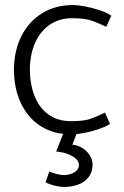

<svg xmlns="http://www.w3.org/2000/svg" viewBox="-20 -518 491 759"><path d="M395 -73Q369 -60 341.5 -49.5Q314 -39 261 -39Q207 -39 170.5 -66Q134 -93 116 -140Q98 -187 98 -246Q99 -303 118.5 -348Q138 -393 175.5 -419.5Q213 -446 266 -446Q318 -446 346.5 -435Q375 -424 400 -412L420 -456Q401 -469 373 -478Q345 -487 317 -492.5Q289 -498 269 -498Q198 -498 145.5 -465Q93 -432 64.5 -375Q36 -318 35 -245Q35 -170 62 -111.5Q89 -53 140 -20Q191 13 262 13Q283 13 311 8Q339 3 367 -6.5Q395 -16 415 -28ZM202 81Q227 83 247 90.5Q267 98 279.5 109Q292 120 292 134Q292 153 273.5 163.5Q255 174 234 174Q218 174 201 169Q184 164 175 160L160 202Q173 210 194.5 215.5Q216 221 234 221Q264 221 289.5 211.5Q315 202 330.5 182Q346 162 346 132Q346 114 335.5 97Q325 80 307 68Q289 56 266 54L292 -13H239Z"/></svg>

Font: Catamaran Light
Style: Regular
Weight: 300
Designer: Pria Ravichandran
Version: Version 2.000